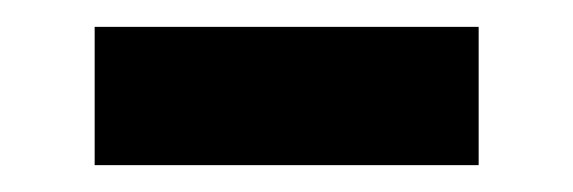

<svg xmlns="http://www.w3.org/2000/svg" viewBox="-20 -330 427 143"><path d="M50.5 -207V-310H336.5V-207Z"/></svg>

Font: Anek Gujarati SemiBold
Style: Regular
Weight: 600
Designer: Mrunmayee Ghaisas (Gujarati), Yesha Goshar (Latin)
Foundry: Ek Type
Version: Version 1.003